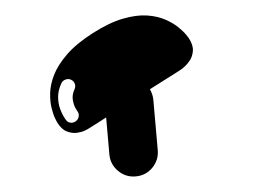

<svg xmlns="http://www.w3.org/2000/svg" viewBox="-48 -496 1095 767"><g transform="rotate(-5 500.0 -112.5)"><path d="M292 2Q292 2 279.5 7Q267 12 247.5 13Q228 14 207.5 4Q187 -6 172 -36Q172 -36 166 -51Q160 -66 155.5 -92.5Q151 -119 154.5 -153Q158 -187 176.5 -225Q195 -263 235.5 -302.5Q276 -342 345 -378Q414 -414 469.5 -425Q525 -436 567 -429.5Q609 -423 639 -406.5Q669 -390 688 -371.5Q707 -353 716 -339.5Q725 -326 725 -326Q741 -296 737.5 -273.5Q734 -251 722 -236Q710 -221 699 -213Q688 -205 688 -205Q657 -188 620 -169.5Q583 -151 553 -135Q563 -113 563 -91V110Q563 150 535 178.5Q507 207 466 207Q426 207 397.5 178.5Q369 150 369 110V-38Q330 -17 292 2ZM203 -190Q187 -162 185 -136Q183 -110 188.5 -89.5Q194 -69 200.5 -56Q207 -43 208 -42Q214 -32 225.5 -29.5Q237 -27 248 -34Q258 -41 260.5 -52.5Q263 -64 256 -74Q255 -75 249.5 -87.5Q244 -100 242.5 -120Q241 -140 253 -161Q259 -172 256 -183Q253 -194 243 -200Q233 -206 221 -203Q209 -200 203 -190Z"/></g></svg>

Font: Nikukyu
Style: Regular
Weight: 400
Version: Version 1.00